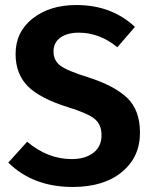

<svg xmlns="http://www.w3.org/2000/svg" viewBox="-20 -728 605 764"><path d="M284 -708Q424 -708 517 -621L447 -540Q376 -598 294 -598Q248 -598 220.5 -578.5Q193 -559 193 -523Q193 -487 220.5 -466.5Q248 -446 332 -420Q435 -387 486 -338.5Q537 -290 537 -200Q537 -103 465 -43.5Q393 16 269 16Q112 16 13 -81L88 -164Q170 -95 265 -95Q319 -95 351.5 -120Q384 -145 384 -190Q384 -232 357 -254.5Q330 -277 252 -301Q139 -336 90.5 -385Q42 -434 42 -513Q42 -601 110 -654.5Q178 -708 284 -708Z"/></svg>

Font: FiraGO SemiBold
Style: Regular
Weight: 600
Designer: bBox Type
Foundry: bBox Type GmbH
Version: Version 1.001;PS 001.001;hotconv 1.0.88;makeotf.lib2.5.64775